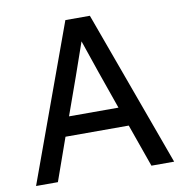

<svg xmlns="http://www.w3.org/2000/svg" viewBox="-79 -774 808 849"><g transform="rotate(-10 325.0 -350.0)"><path d="M465 -192H181L113 0H15L270 -700H380L635 0H533ZM212 -278H434L375 -446L324 -595L272 -446Z"/></g></svg>

Font: Retni Sans Medium
Style: Regular
Weight: 500
Designer: Vitaly Kuzmin
Foundry: ParaType Ltd.
Version: Version 1.00;March 2, 2019;FontCreator 11.5.0.2425 64-bit; t